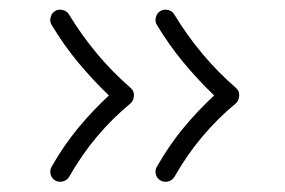

<svg xmlns="http://www.w3.org/2000/svg" viewBox="-20 -502 579 390"><path d="M305.7 -479.5Q312.5 -483.9 321.3 -481.7Q330.1 -479.5 334 -472.7Q386.2 -386.7 459.5 -323.2Q466.8 -316.9 465.8 -306.9Q464.8 -296.9 459 -292Q422.9 -262.2 391.6 -225.3Q360.4 -188.5 334.5 -143.1Q330.1 -135.7 321.8 -133.5Q313.5 -131.3 306.2 -135.3Q298.8 -139.6 296.6 -147.9Q294.4 -156.2 298.8 -163.6Q323.2 -206.5 352.5 -241.9Q381.8 -277.3 415 -308.1Q382.3 -339.4 352.8 -375Q323.2 -410.6 298.8 -451.2Q294.4 -458 296.6 -466.8Q298.8 -475.6 305.7 -479.5ZM91.8 -479.5Q98.6 -483.9 107.4 -481.7Q116.2 -479.5 120.1 -472.7Q172.4 -386.7 245.6 -323.2Q252.9 -316.9 252 -306.9Q251 -296.9 245.1 -292Q209 -262.2 177.7 -225.3Q146.5 -188.5 120.6 -143.1Q116.2 -135.7 107.9 -133.5Q99.6 -131.3 92.3 -135.3Q85 -139.6 82.8 -147.9Q80.6 -156.2 85 -163.6Q109.4 -206.5 138.7 -241.9Q168 -277.3 201.2 -308.1Q168.5 -339.4 138.9 -375Q109.4 -410.6 85 -451.2Q80.6 -458 82.8 -466.8Q85 -475.6 91.8 -479.5Z"/></svg>

Font: Mikhak-FD Light
Style: Regular
Weight: 300
Designer: Amin Abedi
Version: Version 3.2